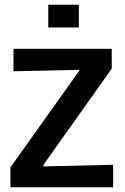

<svg xmlns="http://www.w3.org/2000/svg" viewBox="-20 -791 527 811"><path d="M24 0V-84L314 -491V-496L37 -490V-585H452V-501L163 -94V-88L458 -95V0ZM184 -675V-771H313V-675Z"/></svg>

Font: Ruda
Style: Bold
Weight: 700
Designer: Mariela Monsalve and Angelina Sanchez
Foundry: Mariela Monsalve and Angelina Sanchez
Version: Version 2.000